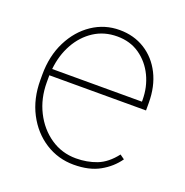

<svg xmlns="http://www.w3.org/2000/svg" viewBox="-104 -633 712 739"><g transform="rotate(20 252.0 -264.0)"><path d="M273.9 9.8Q210 9.8 157.2 -23.9Q104.5 -57.6 73.5 -116.9Q42.5 -176.3 42.5 -252.9V-274.4Q42.5 -351.6 72.5 -411.1Q102.5 -470.7 152.8 -504.4Q203.1 -538.1 264.2 -538.1Q322.8 -538.1 368.2 -509.8Q413.6 -481.4 439.2 -430.7Q464.8 -379.9 464.8 -312.5V-281.7H68.8Q68.8 -278.3 68.8 -274.4V-252.9Q68.8 -187 95.9 -133.3Q123 -79.6 169.4 -47.9Q215.8 -16.1 273.9 -16.1Q319.3 -16.1 358.6 -31.2Q397.9 -46.4 430.7 -88.9L449.2 -75.7Q422.9 -38.1 380.1 -14.2Q337.4 9.8 273.9 9.8ZM264.2 -511.7Q210.9 -511.7 169.4 -484.9Q127.9 -458 102.3 -411.9Q76.7 -365.7 70.8 -308.1H438.5V-314.5Q438.5 -367.7 417 -412.4Q395.5 -457 356.4 -484.4Q317.4 -511.7 264.2 -511.7Z"/></g></svg>

Font: Vazirmatn RD UI Thin
Style: Regular
Weight: 100
Designer: Saber Rastikerdar
Foundry: Saber Rastikerdar
Version: Version 33.003